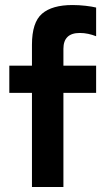

<svg xmlns="http://www.w3.org/2000/svg" viewBox="-20 -743 411 763"><path d="M107 0V-374H17V-482H107V-565Q107 -654 147 -688.5Q187 -723 268 -723Q294 -723 320 -720Q346 -717 362 -713V-599Q347 -605 330.5 -608.5Q314 -612 297 -612Q232 -612 232 -549V-482H362V-374H232V0Z"/></svg>

Font: Zen Kaku Gothic Antique Black
Style: Regular
Weight: 900
Designer: Yoshimichi Ohira
Foundry: Positype
Version: Version 1.001